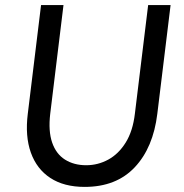

<svg xmlns="http://www.w3.org/2000/svg" viewBox="-20 -721 720 753"><path d="M312 12Q231 12 177.5 -23Q124 -58 101 -122.5Q78 -187 89 -275L141 -701H229L177 -275Q169 -207 184.5 -162Q200 -117 235 -95Q270 -73 318 -73Q364 -73 404.5 -95Q445 -117 473 -162Q501 -207 509 -275L561 -701H649L597 -275Q581 -142 508.5 -65Q436 12 312 12Z"/></svg>

Font: Inclusive Sans
Style: Italic
Weight: 400
Italic angle: -7°
Designer: Olivia King
Foundry: Olivia King
Version: Version 2.004